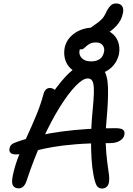

<svg xmlns="http://www.w3.org/2000/svg" viewBox="-20 -1075 766 1104"><path d="M567 9Q545 9 535 -9.5Q525 -28 517 -72Q510 -108 506.5 -161Q503 -214 503.5 -273.5Q504 -333 508 -386Q514 -451 517.5 -497Q521 -543 519.5 -570.5Q518 -598 510 -611Q502 -624 484 -624Q457 -624 415.5 -581.5Q374 -539 325 -461Q276 -383 226 -274.5Q176 -166 132 -33Q125 -13 114 -2.5Q103 8 88 8Q65 8 55 -7.5Q45 -23 53 -63Q65 -121 87.5 -178.5Q110 -236 137 -294.5Q164 -353 188.5 -412Q213 -471 229 -530Q233 -548 242.5 -558.5Q252 -569 266 -569Q280 -569 291.5 -561Q303 -553 310 -536L272 -525Q335 -619 387.5 -664Q440 -709 493 -709Q551 -709 575 -675Q599 -641 601 -571Q603 -501 593 -389Q585 -306 588 -246Q591 -186 596.5 -144Q602 -102 606 -74Q610 -46 606 -25Q603 -9 592.5 0Q582 9 567 9ZM71 -187Q49 -187 40 -197Q31 -207 35 -222Q37 -235 46.5 -243.5Q56 -252 77 -259Q193 -300 336.5 -319Q480 -338 643 -338Q678 -338 688.5 -328Q699 -318 695 -299Q691 -279 669 -265.5Q647 -252 611 -252Q496 -252 416.5 -245.5Q337 -239 283 -229.5Q229 -220 191.5 -210Q154 -200 126.5 -193.5Q99 -187 71 -187ZM498 -643Q442 -643 406.5 -665.5Q371 -688 357.5 -724Q344 -760 352 -802Q360 -837 384 -862.5Q408 -888 442 -902Q476 -916 512 -916Q531 -916 538.5 -905.5Q546 -895 542 -877Q540 -865 530 -856.5Q520 -848 500 -840Q468 -829 454.5 -817Q441 -805 437 -783Q433 -758 451 -740Q469 -722 504 -722Q534 -722 553 -735Q572 -748 578 -776Q583 -797 571 -814Q559 -831 532 -831Q507 -831 492 -821Q477 -811 467 -801Q457 -791 447 -791Q428 -791 421 -797Q414 -803 417 -821Q425 -858 457 -883.5Q489 -909 540 -909Q588 -909 618 -888Q648 -867 659.5 -834Q671 -801 664 -763Q655 -725 631.5 -698Q608 -671 573 -657Q538 -643 498 -643ZM507 -857Q489 -857 480 -862Q471 -867 473 -876Q475 -892 486.5 -903Q498 -914 520 -929Q550 -949 565 -964.5Q580 -980 592 -1008Q607 -1036 619 -1045.5Q631 -1055 647 -1055Q672 -1055 682 -1040Q692 -1025 687 -1001Q680 -960 650 -927Q620 -894 580.5 -875.5Q541 -857 507 -857Z"/></svg>

Font: Shantell Sans
Style: Italic
Weight: 400
Italic angle: -11°
Designer: Stephen Nixon, Anya Danilova, Shantell Martin
Foundry: Arrow Type
Version: Version 1.011;[c5ecc13dd]